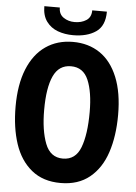

<svg xmlns="http://www.w3.org/2000/svg" viewBox="-61 -956 722 1018"><g transform="rotate(5 300.0 -447.0)"><path d="M27.5 -367.5Q27.5 -484.5 61 -567Q94.5 -649.5 156.2 -692.2Q218 -735 301.5 -735Q384 -735 445 -693.8Q506 -652.5 539.5 -570.5Q573 -488.5 573 -370.5Q573 -257 544.2 -170.2Q515.5 -83.5 454.5 -33.8Q393.5 16 300 16Q206.5 16 145.5 -33.8Q84.5 -83.5 56 -169.5Q27.5 -255.5 27.5 -367.5ZM421.5 -372Q421.5 -478.5 394.5 -542Q367.5 -605.5 302 -605.5Q237.5 -605.5 208.8 -543Q180 -480.5 180 -362.5Q180 -254 207 -184Q234 -114 301 -114Q368.5 -114 395 -183.2Q421.5 -252.5 421.5 -372ZM133 -910.5H215.5Q215.5 -875 241 -857.8Q266.5 -840.5 300 -840.5Q336.5 -840.5 362.2 -857.2Q388 -874 388 -910.5H466Q466 -834.5 419.2 -802.5Q372.5 -770.5 298 -770.5Q253.5 -770.5 216.2 -784.2Q179 -798 156 -829.2Q133 -860.5 133 -910.5Z"/></g></svg>

Font: JuliaMono ExtraBold
Style: Regular
Weight: 800
Monospace: yes
Designer: cormullion
Foundry: corm
Version: Version 0.055; ttfautohint (v1.8.4)